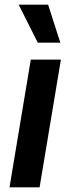

<svg xmlns="http://www.w3.org/2000/svg" viewBox="-20 -800 301 820"><path d="M141.3 -617.9H237.6L185.4 -780.2H59.7ZM20.6 0H149.1L240.1 -545.5H111.5Z"/></svg>

Font: TID UI Semi Bold
Style: Italic
Weight: 600
Italic angle: -9.39999°
Designer: The TID Project Authors
Foundry: Bakken & Bæck
Version: Version 1.001;hotconv 1.0.109;makeotfexe 2.5.65596